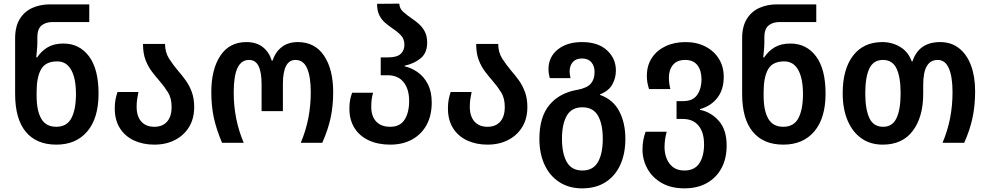

<svg xmlns="http://www.w3.org/2000/svg" viewBox="-20 -784 5419 1054"><path d="M289 10Q180 10 121.5 -60.5Q63 -131 63 -269V-573Q63 -639 89 -680.5Q115 -722 158.5 -741Q202 -760 254 -760H470V-663H269Q230 -663 207.5 -643.5Q185 -624 185 -580V-550Q185 -534 183 -511.5Q181 -489 179 -469H184Q207 -504 242 -524.5Q277 -545 328 -545Q416 -545 468.5 -475Q521 -405 521 -270Q521 -136 459.5 -63Q398 10 289 10ZM289 -88Q347 -88 372 -135.5Q397 -183 397 -268Q397 -353 371 -400Q345 -447 294 -447Q230 -447 205.5 -403.5Q181 -360 181 -280V-257Q181 -177 206.5 -132.5Q232 -88 289 -88Z M827 10Q765 10 715.5 -13Q666 -36 638 -80.5Q610 -125 610 -189Q610 -216 614 -237Q618 -258 625 -279H740Q736 -260 733 -240.5Q730 -221 730 -198Q730 -146 755.5 -117Q781 -88 827 -88Q872 -88 897 -116Q922 -144 922 -197Q922 -245 902.5 -276.5Q883 -308 857 -338Q836 -362 814.5 -390Q793 -418 779 -454.5Q765 -491 765 -543H886Q886 -497 908 -462.5Q930 -428 958 -395Q980 -370 1000 -342Q1020 -314 1033 -278.5Q1046 -243 1046 -197Q1046 -133 1018 -87Q990 -41 940.5 -15.5Q891 10 827 10Z M1199 0Q1168 -73 1154 -137Q1140 -201 1140 -279Q1140 -403 1189.5 -478Q1239 -553 1333 -553Q1387 -553 1422 -526Q1457 -499 1472 -451H1476Q1492 -499 1527 -526Q1562 -553 1615 -553Q1709 -553 1759 -478Q1809 -403 1809 -279Q1809 -202 1795 -137Q1781 -72 1749 0H1631Q1659 -66 1672.5 -135Q1686 -204 1686 -278Q1686 -362 1666 -408.5Q1646 -455 1602 -455Q1533 -455 1533 -322V-174H1416V-322Q1416 -387 1399.5 -421Q1383 -455 1347 -455Q1305 -455 1284 -411.5Q1263 -368 1263 -276Q1263 -129 1318 0Z M2122 10Q2056 10 2005.5 -13Q1955 -36 1926.5 -80.5Q1898 -125 1898 -189Q1898 -215 1902 -235.5Q1906 -256 1913 -275H2028Q2023 -258 2020.5 -239Q2018 -220 2018 -198Q2018 -146 2045 -117Q2072 -88 2122 -88Q2176 -88 2201 -127Q2226 -166 2226 -230Q2226 -295 2195.5 -333Q2165 -371 2108 -371H2070V-469H2110Q2159 -469 2179.5 -488Q2200 -507 2200 -538Q2200 -570 2181 -590Q2162 -610 2136 -627Q2116 -641 2096 -657.5Q2076 -674 2063 -699Q2050 -724 2050 -763L2172 -764Q2173 -738 2192.5 -720Q2212 -702 2240 -683Q2261 -669 2280.5 -651.5Q2300 -634 2312.5 -609.5Q2325 -585 2325 -550Q2325 -495 2291 -465.5Q2257 -436 2201 -423V-420Q2238 -412 2272.5 -388Q2307 -364 2328.5 -322.5Q2350 -281 2350 -221Q2350 -151 2322.5 -99.5Q2295 -48 2243.5 -19Q2192 10 2122 10Z M2656 10Q2594 10 2544.5 -13Q2495 -36 2467 -80.5Q2439 -125 2439 -189Q2439 -216 2443 -237Q2447 -258 2454 -279H2569Q2565 -260 2562 -240.5Q2559 -221 2559 -198Q2559 -146 2584.5 -117Q2610 -88 2656 -88Q2701 -88 2726 -116Q2751 -144 2751 -197Q2751 -245 2731.5 -276.5Q2712 -308 2686 -338Q2665 -362 2643.5 -390Q2622 -418 2608 -454.5Q2594 -491 2594 -543H2715Q2715 -497 2737 -462.5Q2759 -428 2787 -395Q2809 -370 2829 -342Q2849 -314 2862 -278.5Q2875 -243 2875 -197Q2875 -133 2847 -87Q2819 -41 2769.5 -15.5Q2720 10 2656 10Z M3175 250Q3104 250 3051 216Q2998 182 2969.5 120.5Q2941 59 2941 -22Q2941 -143 2997 -209Q3053 -275 3150 -291Q3203 -301 3223.5 -325Q3244 -349 3244 -389Q3244 -421 3226.5 -442Q3209 -463 3175 -463Q3142 -463 3124.5 -443.5Q3107 -424 3107 -391Q3107 -382 3108.5 -373Q3110 -364 3112 -355H2998Q2991 -381 2991 -405Q2991 -471 3041.5 -512Q3092 -553 3175 -553Q3263 -553 3312 -508Q3361 -463 3361 -397Q3361 -356 3341.5 -320.5Q3322 -285 3274 -266V-263Q3345 -238 3379 -174Q3413 -110 3413 -22Q3413 59 3385.5 120Q3358 181 3305 215.5Q3252 250 3175 250ZM3177 152Q3236 152 3262.5 105.5Q3289 59 3289 -22Q3289 -103 3262.5 -149Q3236 -195 3177 -195Q3118 -195 3091.5 -149Q3065 -103 3065 -22Q3065 59 3091.5 105.5Q3118 152 3177 152Z M3737 250Q3664 250 3612.5 220.5Q3561 191 3534 142Q3507 93 3507 36Q3507 8 3512 -17Q3517 -42 3524 -61H3640Q3635 -45 3631.5 -22Q3628 1 3628 24Q3628 56 3639 85Q3650 114 3674 133Q3698 152 3737 152Q3793 152 3819 112.5Q3845 73 3845 9Q3845 -58 3814.5 -94.5Q3784 -131 3728 -131H3694V-229H3731Q3784 -229 3807.5 -263.5Q3831 -298 3831 -348Q3831 -397 3808.5 -426Q3786 -455 3742 -455Q3697 -455 3674.5 -428Q3652 -401 3652 -358Q3652 -328 3660 -295H3543Q3537 -314 3534 -330Q3531 -346 3531 -368Q3531 -424 3558 -465.5Q3585 -507 3633 -530Q3681 -553 3743 -553Q3805 -553 3852.5 -528.5Q3900 -504 3926.5 -461Q3953 -418 3953 -362Q3953 -292 3918 -247Q3883 -202 3823 -185V-181Q3883 -169 3926 -120.5Q3969 -72 3969 15Q3969 86 3941 138.5Q3913 191 3861 220.5Q3809 250 3737 250Z M4280 10Q4171 10 4112.5 -60.5Q4054 -131 4054 -269V-573Q4054 -639 4080 -680.5Q4106 -722 4149.5 -741Q4193 -760 4245 -760H4461V-663H4260Q4221 -663 4198.5 -643.5Q4176 -624 4176 -580V-550Q4176 -534 4174 -511.5Q4172 -489 4170 -469H4175Q4198 -504 4233 -524.5Q4268 -545 4319 -545Q4407 -545 4459.5 -475Q4512 -405 4512 -270Q4512 -136 4450.5 -63Q4389 10 4280 10ZM4280 -88Q4338 -88 4363 -135.5Q4388 -183 4388 -268Q4388 -353 4362 -400Q4336 -447 4285 -447Q4221 -447 4196.5 -403.5Q4172 -360 4172 -280V-257Q4172 -177 4197.5 -132.5Q4223 -88 4280 -88Z M4826 10Q4758 10 4709 -24.5Q4660 -59 4633 -122.5Q4606 -186 4606 -272Q4606 -404 4663 -478.5Q4720 -553 4824 -553Q4877 -553 4921.5 -526.5Q4966 -500 4985 -447H4989Q5024 -553 5141 -553Q5202 -553 5245 -519Q5288 -485 5310.5 -424.5Q5333 -364 5333 -283Q5333 -203 5318.5 -136Q5304 -69 5273 0H5154Q5182 -66 5195.5 -135Q5209 -204 5209 -278Q5209 -362 5189 -408.5Q5169 -455 5128 -455Q5088 -455 5068 -421.5Q5048 -388 5048 -316V-269Q5048 -142 4991 -66Q4934 10 4826 10ZM4828 -88Q4879 -88 4901.5 -135.5Q4924 -183 4924 -272Q4924 -361 4901.5 -408Q4879 -455 4827 -455Q4775 -455 4752.5 -408Q4730 -361 4730 -272Q4730 -184 4752.5 -136Q4775 -88 4828 -88Z"/></svg>

Font: Noto Sans Georgian SemiCondensed SemiBold
Style: Regular
Weight: 600
Width: 4
Designer: Monotype Design Team, Akaki Razmadze
Foundry: Google LLC
Version: Version 2.005; ttfautohint (v1.8.4.7-5d5b)